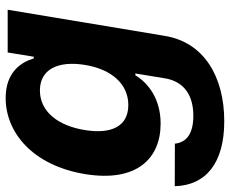

<svg xmlns="http://www.w3.org/2000/svg" viewBox="-88 -506 808 675"><g transform="rotate(-90 315.5 -169.0)"><path d="M226.2 215.9C382.1 215.9 504.6 145.2 526.6 5.3L618.3 -545.5H468L453.1 -453.8H447.1C433.9 -498.2 399.1 -552.6 307.9 -552.6C188.2 -552.6 71.4 -459.5 40.5 -274.1C10.7 -92.3 94.8 -7.8 218 -7.8C304.7 -7.8 360.8 -51.5 387.8 -96.6H394.2L377.8 3.2C367.2 78.5 312.5 107.2 245.7 107.2C182.5 107.2 152 83.5 147.4 42.3L-2.1 41.9C0.7 151.3 79.2 215.9 226.2 215.9ZM195.3 -274.5C210.2 -367.2 259.2 -432.2 334.5 -432.2C408 -432.2 439.6 -370 424.4 -274.5C408.7 -178.3 355.8 -121.4 283.4 -121.4C208.1 -121.4 180 -181.1 195.3 -274.5Z"/></g></svg>

Font: Margiela Sans
Style: Bold Italic
Weight: 700
Italic angle: -9.39999°
Designer: Stefan Endress, Andreas Faust
Version: Version 1.100;FEAKit 1.0